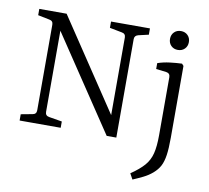

<svg xmlns="http://www.w3.org/2000/svg" viewBox="-84 -676 1048 962"><g transform="rotate(10 440.0 -194.5)"><path d="M553 -524Q534 -519 534 -501V0H485L144 -510L165 -513V-66Q165 -46 185 -43L251 -32V0H42V-32L101 -43Q120 -46 120 -66V-501Q120 -521 101 -524L42 -536V-568H181L510 -75L489 -70V-501Q489 -521 469 -524L407 -536V-568H605V-536ZM803 -412V-46Q803 8 798 42Q793 76 781.5 98Q770 120 748 139Q727 157 701.5 169.5Q676 182 650 193L634 164Q678 134 701.5 107Q725 80 734 44Q743 8 743 -49V-344Q743 -364 723 -367L671 -373V-403Q700 -413 733 -417Q766 -421 794 -422ZM809 -534Q809 -513 795.5 -499.5Q782 -486 761 -486Q740 -486 726.5 -499.5Q713 -513 713 -534Q713 -555 726.5 -568.5Q740 -582 761 -582Q782 -582 795.5 -568.5Q809 -555 809 -534Z"/></g></svg>

Font: Yrsa Light
Style: Regular
Weight: 300
Designer: Anna Giedrys (Yrsa+Rasa design), David Brezina (Yrsa art-direction, Rasa art-direction, design)
Foundry: Rosetta Type Foundry
Version: Version 2.004